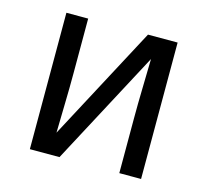

<svg xmlns="http://www.w3.org/2000/svg" viewBox="-82 -613 763 707"><g transform="rotate(15 300.0 -260.0)"><path d="M88 0V-520H171V-312Q171 -255 169.5 -198Q168 -141 167 -84L399 -520H512V0H429V-208Q429 -265 430.5 -322Q432 -379 433 -436L201 0Z"/></g></svg>

Font: Zed Mono Extended
Style: Regular
Weight: 400
Width: 7
Monospace: yes
Designer: Belleve Invis
Foundry: Belleve Invis
Version: Version 1.0.0; ttfautohint (v1.8.4)